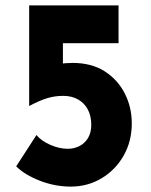

<svg xmlns="http://www.w3.org/2000/svg" viewBox="-20 -683 558 711"><path d="M242 8Q183 8 127 -14Q71 -36 40 -67L115 -183Q133 -161 166.5 -146.5Q200 -132 231 -132Q254 -132 274 -142Q294 -152 306 -172Q318 -192 318 -221Q318 -253 305.5 -277Q293 -301 269.5 -314.5Q246 -328 214 -328Q183 -328 155 -319.5Q127 -311 89 -291H88V-663H419V-523H213V-416L196 -446Q210 -448 223 -449Q236 -450 249 -450Q319 -450 367.5 -419Q416 -388 442 -337Q468 -286 468 -226Q468 -160 438 -107Q408 -54 356.5 -23Q305 8 242 8Z"/></svg>

Font: Josefin Sans Thin
Style: Bold
Weight: 700
Version: Version 2.000